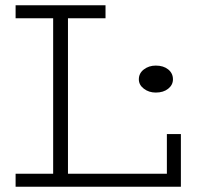

<svg xmlns="http://www.w3.org/2000/svg" viewBox="-20 -706 758 726"><path d="M39 0V-49H611V-199H664V0ZM181 -28V-657H237V-28ZM39 -637V-686H379V-637ZM569 -356Q543 -356 524 -370.5Q505 -385 505 -406Q505 -429 524 -443.5Q543 -458 569 -458Q598 -458 616 -443.5Q634 -429 634 -406Q634 -385 616 -370.5Q598 -356 569 -356Z"/></svg>

Font: BioRhyme Light
Style: Regular
Weight: 300
Designer: Aoife Mooney
Foundry: Aoife Mooney Type
Version: Version 1.600;gftools[0.9.33]